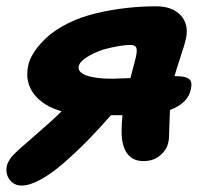

<svg xmlns="http://www.w3.org/2000/svg" viewBox="-30 -531 656 602"><path d="M38.1 50.8Q14.2 50.8 0.5 32.7Q-13.2 14.6 -8.8 -9.8Q-7.8 -14.2 -6.3 -18.3Q-4.9 -22.5 -1.7 -27.1Q1.5 -31.7 3.4 -35.2Q5.4 -38.6 10.7 -43.9Q16.1 -49.3 18.6 -52Q21 -54.7 28.1 -61Q35.2 -67.4 37.8 -69.8Q40.5 -72.3 49.3 -79.8Q58.1 -87.4 61 -89.8Q135.7 -154.3 163.1 -182.1Q106 -198.2 76.9 -235.6Q47.9 -272.9 58.1 -324.2Q62 -344.7 76.7 -367.4Q91.3 -390.1 116.5 -413.6Q141.6 -437 182.9 -457.8Q224.1 -478.5 274.9 -490.2Q365.2 -511.2 460 -511.2Q509.8 -511.2 536.1 -483.4Q562.5 -455.6 553.2 -410.2Q549.3 -392.1 535.6 -351.3Q522 -310.5 517.1 -292H525.9Q550.3 -292 562 -283.9Q573.7 -275.9 568.8 -252.9Q561 -208 502.9 -186Q501 -147.9 501 -137.2Q500.5 -131.3 500.5 -120.4Q500.5 -109.4 500 -100.8Q499.5 -92.3 498 -85.9Q493.2 -61.5 472.2 -43.7Q451.2 -25.9 419.9 -25.9Q364.3 -25.9 353 -90.8Q349.1 -118.7 354 -169.9H317.9Q280.3 -126.5 244.1 -89.8Q208 -53.2 169.9 -20Q131.8 13.2 97.4 32Q63 50.8 38.1 50.8ZM216.8 -323.2Q212.9 -305.2 240.2 -294.7Q267.6 -284.2 321.8 -284.2Q335 -284.2 378.9 -286.1Q395.5 -348.1 396 -352.1Q400.9 -373.5 397.2 -381.8Q393.6 -390.1 378.9 -390.1Q348.6 -390.1 294.9 -376Q263.2 -365.2 241.5 -351.3Q219.7 -337.4 216.8 -323.2Z"/></svg>

Font: Shantell Sans Irregular
Style: Bold Italic
Weight: 700
Italic angle: -11.31°
Designer: Stephen Nixon, Anya Danilova, Shantell Martin
Foundry: Arrow Type
Version: Version 1.006;[9816181b4]